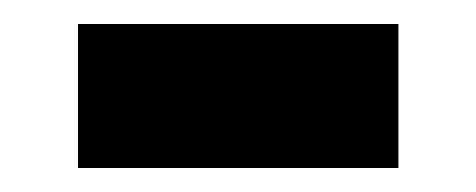

<svg xmlns="http://www.w3.org/2000/svg" viewBox="-20 -342 397 160"><path d="M312 -202H45V-322H312Z"/></svg>

Font: Hind Guntur
Style: Bold
Weight: 700
Designer: Manushi Parikh, Hitesh Malaviya
Foundry: Indian Type Foundry
Version: Version 1.002;PS 1.0;hotconv 1.0.86;makeotf.lib2.5.63406; tt